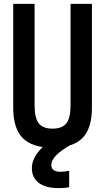

<svg xmlns="http://www.w3.org/2000/svg" viewBox="-20 -750 540 988"><path d="M281 218Q237 218 206.5 206Q176 194 160 171Q144 148 144 116Q144 78 169 42Q194 6 242 -28L341 -3Q295 23 269.5 49Q244 75 244 99Q244 111 249.5 118.5Q255 126 265 130Q275 134 289 134Q301 134 313.5 132.5Q326 131 336 129V213Q324 216 310 217Q296 218 281 218ZM250 10Q146 10 97 -39.5Q48 -89 48 -195V-730H158V-207Q158 -143 179.5 -115.5Q201 -88 250 -88Q300 -88 321.5 -115.5Q343 -143 343 -207V-730H453V-195Q453 -89 404 -39.5Q355 10 250 10Z"/></svg>

Font: M PLUS 1 Code Medium
Style: Regular
Weight: 500
Designer: Coji Morishita
Foundry: UNDERFOREST DESIGN
Version: Version 1.002